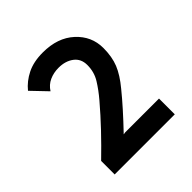

<svg xmlns="http://www.w3.org/2000/svg" viewBox="-121 -926 542 542"><g transform="rotate(-45 150.0 -654.5)"><path d="M195 -734Q195 -759 177 -772.5Q159 -786 132 -786Q112 -786 95.5 -778.5Q79 -771 69 -755L25 -801Q42 -822 68 -835Q94 -848 131 -848Q190 -848 225.5 -815.5Q261 -783 261 -736Q261 -701 250.5 -675Q240 -649 215 -619Q198 -598 176.5 -574Q155 -550 132 -526L129 -523L136 -524H271V-461H31V-515Q63 -546 92 -576.5Q121 -607 149 -640Q167 -661 181 -683.5Q195 -706 195 -734Z"/></g></svg>

Font: Kreadon Light
Style: Bold
Weight: 600
Designer: Reiya WATANABE
Foundry: StudioGnu
Version: Version 1.003; ttfautohint (v1.8.4.7-5d5b);gftools[0.9.32]